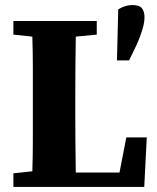

<svg xmlns="http://www.w3.org/2000/svg" viewBox="-20 -740 620 760"><path d="M33 -603V-657H363V-603L280 -595Q279 -534 278.5 -471.5Q278 -409 278 -347V-294Q278 -240 278.5 -179.5Q279 -119 280 -57H453L480 -196H561L551 0H33V-54L108 -62Q110 -123 110 -181.5Q110 -240 110 -289V-347Q110 -409 110 -471.5Q110 -534 108 -595ZM504 -720Q533 -720 542.5 -706.5Q552 -693 552 -672Q552 -651 543.5 -622.5Q535 -594 521 -563L491 -501H443L448 -703Q476 -720 504 -720Z"/></svg>

Font: Source Serif Pro
Style: Bold
Weight: 700
Designer: Frank Grießhammer
Foundry: Adobe Systems Incorporated
Version: Version 3.001;hotconv 1.0.111;makeotfexe 2.5.65597